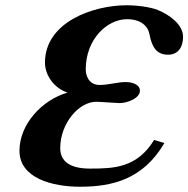

<svg xmlns="http://www.w3.org/2000/svg" viewBox="-20 -706 716 730"><path d="M566 -174C501 -68 414 -65 322 -65C248 -65 209 -91 209 -143C209 -236 279 -319 346 -319C362 -319 422 -314 435 -314C463 -314 512 -332 512 -361C512 -385 483 -394 457 -394C427 -394 393 -383 359 -383C314 -383 306 -424 306 -442C306 -558 388 -633 463 -633C514 -633 542 -608 548 -577C558 -523 578 -498 619 -498C661 -498 676 -532 676 -566C676 -612 626 -649 580 -668C553 -679 502 -686 461 -686C336 -686 151 -623 151 -468C151 -417 189 -369 237 -354C139 -326 54 -233 54 -133C54 -28 180 4 284 4C407 4 524 -24 605 -162Z"/></svg>

Font: STIXGeneral
Style: Bold Italic
Weight: 700
Italic angle: -16.33°
Designer: MicroPress Inc., with final additions and corrections provided by Coen Hoffman, Elsevier (retired)
Version: Version 1.1.0